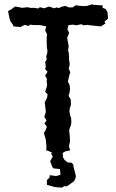

<svg xmlns="http://www.w3.org/2000/svg" viewBox="-20 -697 532 880"><path d="M237 13 219 3 200 -6 192 -8 193 -27 190 -57 188 -64 181 -88 187 -96 195 -116 184 -131 193 -145 183 -162 187 -173 190 -184 188 -203 186 -220 185 -228 196 -250 198 -265 187 -276 193 -295 196 -307 194 -324 195 -335 187 -351 198 -368 187 -380 190 -391 187 -413 194 -424 192 -438 197 -456V-468L195 -480L194 -503V-516V-527L196 -540L187 -557L192 -576L169 -581L160 -582H135L118 -584L110 -578L94 -583L73 -573L42 -576L39 -584L28 -599L23 -615L17 -646L31 -654L49 -667L68 -664L82 -661L105 -664L120 -661H139L155 -658L163 -664L182 -659L205 -667L229 -659L239 -663L250 -660L262 -666L279 -670L296 -663H312L328 -673L340 -671L361 -669L379 -670L401 -677L410 -675L451 -672L450 -661L464 -656L473 -641L475 -611L459 -598L463 -589L442 -576L394 -581L381 -583L363 -581L353 -586L329 -581L314 -584L294 -582L289 -563L297 -546L288 -525L289 -516L292 -501L295 -485L292 -468L295 -454L296 -444L297 -420L299 -409V-398L295 -383L302 -365L297 -350L294 -335L291 -323L299 -307L301 -291L299 -273L294 -258L304 -242L305 -230V-216L300 -201L298 -188L301 -170L306 -155L307 -141L306 -126L301 -113L297 -100L299 -80L300 -68L301 -50L296 -26L302 -8L279 -3L269 3L266 12ZM264 163 249 162 229 160 220 157 205 153 195 150V137V128L207 117L208 106L225 108L236 110L248 107L257 104L256 89L255 78L237 76L226 75L221 70L215 56L210 42L216 31L222 20L214 7L236 -8L258 -2L269 14L268 22L275 35L281 40L289 47L297 48L309 49L316 58L318 73L321 82L324 95L328 110L325 123L319 134L309 141L297 150L286 157L275 156Z"/></svg>

Font: Winky Rough
Style: Regular
Weight: 400
Designer: Simon Atzbach
Foundry: typofactur
Version: Version 1.206